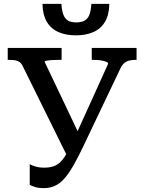

<svg xmlns="http://www.w3.org/2000/svg" viewBox="-20 -958 747 994"><path d="M411 -200Q384 -143 360.5 -102Q337 -61 314.5 -35Q292 -9 265.5 3.5Q239 16 206 16Q180 16 162.5 10.5Q145 5 134 -1V-108Q142 -103 162 -96.5Q182 -90 209 -90Q246 -90 270 -102.5Q294 -115 314.5 -146Q335 -177 360 -231L540 -628Q540 -634 529 -638.5Q518 -643 501.5 -645.5Q485 -648 468 -648H455V-710H687V-648H679Q663 -648 649 -644.5Q635 -641 623.5 -631.5Q612 -622 603 -603ZM399 -243 333 -139 98 -615Q91 -630 81 -637Q71 -644 58 -646Q45 -648 28 -648H20V-710H299V-648H283Q266 -648 249.5 -647Q233 -646 222 -644Q211 -642 211 -638ZM373 -775Q321 -775 282.5 -792Q244 -809 222.5 -845Q201 -881 200 -938H298Q300 -902 308.5 -881Q317 -860 333 -851Q349 -842 375 -842Q401 -842 417.5 -851Q434 -860 442.5 -881Q451 -902 453 -938H546Q545 -881 523.5 -845Q502 -809 463.5 -792Q425 -775 373 -775Z"/></svg>

Font: Roboto Serif Medium
Style: Regular
Weight: 500
Designer: Greg Gazdowicz
Foundry: Commercial Type
Version: Version 1.008